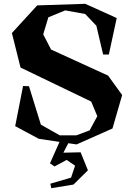

<svg xmlns="http://www.w3.org/2000/svg" viewBox="-20 -740 710 1000"><path d="M587.9 -646 546.9 -456.1H517.1L481.9 -606L423.8 -667L319.8 -686L231.9 -649.9L205.1 -561L246.1 -481.9L543 -346.2L616.2 -245.1L565.9 -70.8L378.9 12.2L335.9 5.9L310.1 55.2L399.9 53.2L438 147L362.8 221.2L247.1 240.2L242.2 216.8L350.1 185.1L371.1 123L327.1 92.8L264.2 127L240.2 110.8L290 -1L182.1 -17.1L59.1 -83L100.1 -292L130.9 -291L192.9 -90.8L291 -35.2H377.9L446.8 -61L486.8 -134.8L455.1 -210.9L86.9 -388.2L42 -567.9L173.8 -711.9L423.8 -720.2Z"/></svg>

Font: Ortica Angular Bold
Style: Regular
Weight: 700
Designer: Benedetta Bovani
Foundry: Collletttivo
Version: Version 2.000;Glyphs 3.1.2 (3151)